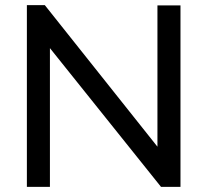

<svg xmlns="http://www.w3.org/2000/svg" viewBox="-20 -730 810 750"><path d="M175 -542V0H85V-710H155L595 -157V-709H685V0H609Z"/></svg>

Font: PTCRaleway Medium
Style: Regular
Weight: 500
Designer: Matt McInerney, Pablo Impallari, Rodrigo Fuenzalida
Foundry: Matt McInerney, Pablo Impallari, Rodrigo Fuenzalida
Version: Version 3.000g; ttfautohint (v1.5) -l 8 -r 28 -G 28 -x 14 -D